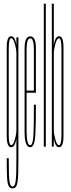

<svg xmlns="http://www.w3.org/2000/svg" viewBox="-20 -805 388 1054"><path d="M49 229Q33.5 229 26.8 214.5Q20 200 18.5 163.8Q17 127.5 17 63.5H28Q28 121 29.2 155Q30.5 189 35 204Q39.5 219 49 219Q56 219 60.2 210.8Q64.5 202.5 66.5 184.2Q68.5 166 69.2 136.2Q70 106.5 70 63V-543V-600H81V64Q81 112 80.2 144Q79.5 176 76.2 194.5Q73 213 66.8 221Q60.5 229 49 229ZM41 3Q17 3 17 -58Q17 -119 17 -301Q17 -484 17 -545Q17 -606 41 -606Q57.5 -606 65.2 -579.5Q73 -553 73 -528L70 -512Q70 -534 61.2 -564.5Q52.5 -595 42 -595Q28 -595 28 -537.5Q28 -480 28 -301Q28 -123 28 -65.5Q28 -8 42 -8Q52.5 -8 61.2 -38.5Q70 -69 70 -91L73 -75Q73 -50 65.2 -23.5Q57.5 3 41 3Z M145.5 3Q115 3 115 -80.5Q115 -164 115 -301Q115 -472.5 115 -539Q115 -605.5 146 -605.5Q177 -605.5 177 -541.5Q177 -477.5 177 -301Q177 -299 177 -296H122V-307.5H170L166 -302Q166 -470.5 166 -532.5Q166 -594.5 146 -594.5Q126 -594.5 126 -532.5Q126 -470.5 126 -302Q126 -166 126 -87Q126 -8 145.5 -8ZM145.5 -8Q153 -8 157.2 -20.8Q161.5 -33.5 163.2 -60.2Q165 -87 165.5 -129.2Q166 -171.5 166 -230H177Q177 -179 176.5 -140.5Q176 -102 174.5 -74.5Q173 -47 169.8 -30Q166.5 -13 160.5 -5Q154.5 3 145.5 3L144 -2Z M220.5 0V-785H231.5V0Z M264.5 0V-785H275.5V-26L274.5 0ZM304.5 3Q288 3 280.2 -23.5Q272.5 -50 272.5 -75L275.5 -91Q275.5 -69 284.2 -38.5Q293 -8 303.5 -8Q317.5 -8 317.5 -65.5Q317.5 -123 317.5 -301Q317.5 -480 317.5 -537.5Q317.5 -595 303.5 -595Q293 -595 284.2 -564.5Q275.5 -534 275.5 -512L272.5 -528Q272.5 -553 280.2 -579.5Q288 -606 304.5 -606Q328.5 -606 328.5 -545Q328.5 -484 328.5 -301Q328.5 -119 328.5 -58Q328.5 3 304.5 3Z"/></svg>

Font: Anybody UltraCondensed Thin
Style: Regular
Weight: 100
Width: 1
Designer: Tyler Finck
Foundry: Etcetera Type Company
Version: Version 1.110